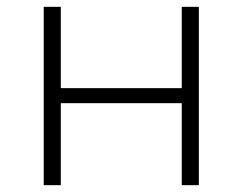

<svg xmlns="http://www.w3.org/2000/svg" viewBox="-20 -542 710 562"><path d="M108 -522V0H158V-240H512V0H562V-522H512V-284H158V-522Z"/></svg>

Font: Montserrat Light
Style: Regular
Weight: 300
Designer: Julieta Ulanovsky
Foundry: Julieta Ulanovsky
Version: Version 7.200